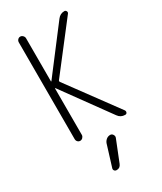

<svg xmlns="http://www.w3.org/2000/svg" viewBox="-243 -816 985 1166"><g transform="rotate(-30 250.0 -232.5)"><path d="M85 -26.4V-704.1Q85 -714.8 92.3 -722.7Q99.6 -730.5 109.9 -730.5Q120.1 -730.5 127.9 -722.2Q135.7 -713.9 135.7 -704.1V-402.3Q135.7 -400.4 136.7 -400.4L138.7 -401.4L371.1 -706.1Q389.6 -730.5 418.9 -730.5Q427.7 -730.5 432.1 -722.2Q436.5 -713.9 430.7 -706.1L181.6 -383.8Q176.8 -377.9 181.6 -371.1L436.5 -24.4Q441.4 -16.6 438 -8.3Q434.6 0 424.8 0Q393.6 0 376 -25.4L138.7 -352.5Q138.7 -353.5 136.7 -353.5Q135.7 -353.5 135.7 -352.5V-26.4Q135.7 -16.6 127.9 -8.3Q120.1 0 109.9 0Q99.6 0 92.3 -7.3Q85 -14.6 85 -26.4ZM240.2 92.8Q245.1 79.1 256.8 69.3Q268.6 59.6 284.2 59.6Q295.9 59.6 302.7 70.3Q309.6 81.1 305.7 91.8L246.1 241.2Q236.3 265.6 211.9 264.6Q202.1 264.6 196.8 257.3Q191.4 250 194.3 241.2Z"/></g></svg>

Font: Rounded Mgen+ 2m light
Style: Regular
Weight: 200
Designer: [Source Han Sans]
Ryoko NISHIZUKA  (kana & ideographs); Paul D. Hunt (Latin, Greek & Cyrillic); Wenlong ZHANG  (bopomofo
Version: Version 1.059.20150602